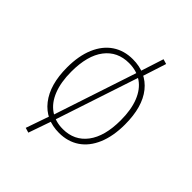

<svg xmlns="http://www.w3.org/2000/svg" viewBox="-216 -757 993 993"><g transform="rotate(45 280.5 -260.5)"><path d="M281 -530Q379 -530 435 -460.5Q491 -391 491 -262Q491 -177 465 -115.5Q439 -54 391.5 -22Q344 10 280 10Q182 10 126 -61.5Q70 -133 70 -259Q70 -344 96 -405Q122 -466 169.5 -498Q217 -530 281 -530ZM281 -502Q197 -502 149 -439.5Q101 -377 101 -259Q101 -183 122.5 -128.5Q144 -74 184.5 -46Q225 -18 280 -18Q364 -18 412 -81.5Q460 -145 460 -262Q460 -339 438.5 -393Q417 -447 377 -474.5Q337 -502 281 -502ZM393 -642 420 -634 379 -507 370 -486 217 -24 213 -11 167 121 140 113 187 -22 192 -32 345 -494 353 -518Z"/></g></svg>

Font: Firava
Style: Regular
Weight: 400
Designer: Carrois Corporate & Edenspiekermann AG
Foundry: Greg Finn Gibson
Version: Version 5.000